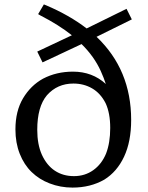

<svg xmlns="http://www.w3.org/2000/svg" viewBox="-20 -837 673 871"><path d="M193 -405Q149 -353 149 -248Q149 -182 170 -135Q192 -87 229 -62.5Q266 -38 315.5 -38Q365 -38 403 -65Q441 -92 461 -140Q480 -189 480 -256.5Q480 -324 459 -369Q436 -414 398 -436Q360 -458 313 -458Q240 -458 193 -405ZM578 -749 418 -670Q575 -521 575 -293Q575 -195 543 -126.5Q511 -58 453 -22Q390 14 309 14Q254 14 205 -5Q158 -23 123.5 -56.5Q89 -90 69.5 -139.5Q50 -189 50 -250Q50 -333 84.5 -391Q119 -449 175 -480Q236 -512 311 -512Q399 -512 460 -456Q451 -484 437 -515Q407 -581 350 -637L173 -554L149 -603L306 -677Q247 -724 163 -767L153 -773L179 -817L189 -813Q295 -768 373 -708L554 -797Z"/></svg>

Font: Early Summer Mincho Screen
Style: Regular
Weight: 400
Designer: GuiWonder
Version: Version 1.002